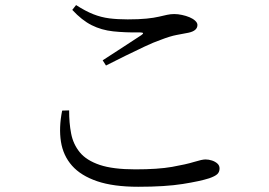

<svg xmlns="http://www.w3.org/2000/svg" viewBox="-20 -721 1040 742"><path d="M259.3 -682.8 274 -701.4Q310.1 -678.1 340.5 -666.1Q370.9 -654.1 402.4 -650.1Q434 -646.1 473.4 -646.1Q517.5 -646.1 546.3 -649.1Q575 -652 593.6 -656.4Q612.1 -660.8 625.7 -663.7Q639.2 -666.7 653.7 -666.7Q667.4 -666.7 683.2 -663.3Q699 -660 712.4 -654.4Q725.8 -648.8 734.4 -640.8Q743 -632.8 743 -624.5Q743 -601.8 708.1 -594.5Q687.8 -590.5 662.7 -585.9Q637.7 -581.3 600.5 -566.8Q575.6 -558.3 539.1 -541.2Q502.7 -524.2 463.6 -504.9Q424.5 -485.7 389.6 -467.8L376.8 -487.9Q414.5 -512.7 456.6 -539.7Q498.7 -566.7 526.4 -585.3Q541.4 -595.5 521.6 -595.7Q463.4 -594.9 417.7 -599.8Q372 -604.7 334.2 -623.7Q296.4 -642.7 259.3 -682.8ZM247.2 -294.4 220.2 -293.6Q207 -227.8 215.5 -173.7Q224 -119.6 258.3 -80.8Q292.6 -42 355.5 -20.6Q418.4 0.8 514.1 0.8Q618.8 0.8 686.3 -10Q753.9 -20.8 788.4 -32Q810.6 -39.7 819.6 -47.9Q828.5 -56.1 828.5 -70.1Q828.5 -81.3 820.2 -88.9Q811.8 -96.5 799.2 -100.7Q786.6 -104.8 774.1 -104.8Q760.9 -104.8 730.2 -95.3Q699.6 -85.8 645 -76.1Q590.3 -66.5 503.3 -66.5Q416.5 -66.5 365.2 -83.8Q313.9 -101.2 288.4 -132.4Q262.8 -163.7 254.9 -205.1Q246.9 -246.5 247.2 -294.4Z"/></svg>

Font: Noto Serif KR
Style: Regular
Weight: 200
Designer: Ryoko NISHIZUKA 西塚涼子 (kana & ideographs); Frank Grießhammer (Latin, Greek & Cyrillic); Wenlong ZHANG 张文龙 (bopomofo); San
Foundry: Adobe
Version: Version 2.001;hotconv 1.1.0;makeotfexe 2.6.0